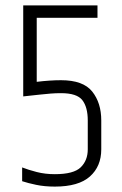

<svg xmlns="http://www.w3.org/2000/svg" viewBox="-20 -686 453 711"><path d="M66 -666H341V-620H116V-383Q141 -386 163.5 -387.5Q186 -389 206 -389Q288 -389 321.5 -347Q355 -305 355 -240V-133Q355 -70 313 -32.5Q271 5 183 5Q145 5 114 -1.5Q83 -8 62 -15V-66Q85 -57 116 -49Q147 -41 183 -41Q253 -41 279 -66.5Q305 -92 305 -133V-240Q305 -289 285 -315Q265 -341 206 -341Q186 -341 167.5 -339.5Q149 -338 126 -335.5Q103 -333 66 -329Z"/></svg>

Font: Khand Variable Light
Style: Regular
Weight: 300
Designer: Satya Rajpurohit
Foundry: Indian Type Foundry
Version: Version 3.000